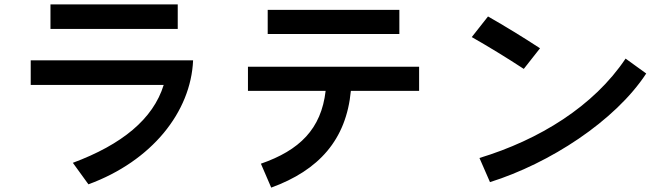

<svg xmlns="http://www.w3.org/2000/svg" viewBox="-20 -795 3040 875"><path d="M120 -520V-408H726C678 -252 535 -136 312 -53L383 45C672 -61 850 -285 860 -520ZM210 -663H790V-775H210Z M1110 -491V-381H1464C1444 -207 1345 -110 1169 -49L1216 60C1433 -19 1558 -158 1579 -381H1890V-491ZM1200 -640H1800V-750H1200Z M2204 -720 2130 -626C2209 -581 2289 -532 2367 -481L2441 -575C2363 -626 2283 -675 2204 -720ZM2165 -75 2213 35C2484 -50 2783 -243 2925 -460L2831 -528C2686 -311 2438 -158 2165 -75Z"/></svg>

Font: KT Kiyosuna Sans Bold
Style: Regular
Weight: 700
Designer: [Zen Kaku Gothic] Yoshimichi Ohira
Version: Version 1.010;Glyphs 3.1.2 (3151)